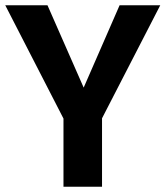

<svg xmlns="http://www.w3.org/2000/svg" viewBox="-24 -712 631 732"><path d="M587 -692 365 -261V0H218V-260L-4 -692H157L295 -378L432 -692Z"/></svg>

Font: Fira Sans SemiBold
Style: Regular
Weight: 600
Designer: bBox Type GmbH & Carrois Corporate GbR & Edenspiekermann AG
Foundry: bBox Type GmbH & Carrois Corporate GbR & Edenspiekermann AG
Version: Version 4.301;PS 004.301;hotconv 1.0.88;makeotf.lib2.5.64775